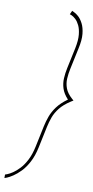

<svg xmlns="http://www.w3.org/2000/svg" viewBox="-109 -864 496 1024"><g transform="rotate(10 139.5 -352.5)"><path d="M195 -823 186 -803Q187 -803 196.5 -799Q206 -795 218 -784Q230 -773 239.5 -753.5Q249 -734 252 -704Q255 -674 246 -630L222 -517Q216 -489 214.5 -461.5Q213 -434 221.5 -407Q230 -380 255 -353Q219 -327 199 -300Q179 -273 169 -245.5Q159 -218 153 -190L129 -76Q120 -33 104 -2Q88 29 69.5 48.5Q51 68 34.5 79Q18 90 6.5 94.5Q-5 99 -6 99V118Q-5 118 7.5 113Q20 108 39 95.5Q58 83 79 61.5Q100 40 118 6Q136 -28 146 -76L170 -190Q176 -218 185.5 -244Q195 -270 215 -295.5Q235 -321 272 -345L285 -353L276 -361Q249 -385 239.5 -410.5Q230 -436 231.5 -462.5Q233 -489 239 -517L263 -630Q274 -678 270.5 -711.5Q267 -745 255.5 -767Q244 -789 230.5 -801Q217 -813 206.5 -817.5Q196 -822 195 -823Z"/></g></svg>

Font: Advent Pro Thin
Style: Italic
Weight: 250
Italic angle: -12°
Version: Version 3.000